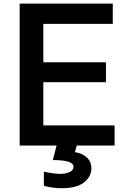

<svg xmlns="http://www.w3.org/2000/svg" viewBox="-20 -792 674 1045"><path d="M86.9 0V-772.5H593.8V-662.1H215.8V-453.1H556.6V-344.7H215.8V-109.4H603.5V0ZM218.8 142.6Q275.4 154.3 311.5 154.3Q335.9 154.3 357.9 145Q379.9 135.7 379.9 115.2Q379.9 79.1 267.6 79.1L292 -15.6H402.3L387.7 36.1Q429.7 43 453.6 65.9Q477.5 88.9 477.5 124Q477.5 168 438 200.2Q398.4 232.4 315.4 232.4Q269.5 232.4 218.8 219.7Z"/></svg>

Font: Gothic A1
Style: Bold
Weight: 700
Version: Version 2.50